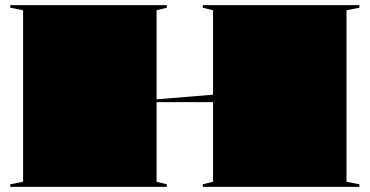

<svg xmlns="http://www.w3.org/2000/svg" viewBox="-20 -728 1440 748"><path d="M1380 -708V-698L1330 -688V-20L1380 -10V0H770V-10L810 -20V-688L770 -698V-708ZM630 -708V-698L590 -688V-20L630 -10V0H20V-10L70 -20V-688L20 -698V-708ZM820 -360V-330H578V-340Z"/></svg>

Font: Kalnia Expanded
Style: Bold
Weight: 700
Width: 7
Designer: Frida Medrano
Foundry: Frida Medrano
Version: Version 1.105